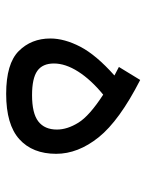

<svg xmlns="http://www.w3.org/2000/svg" viewBox="54 -530 477 626"><g transform="rotate(90 293.0 -216.5)"><path d="M285.6 2.4Q187 2.4 146 -38.6Q105 -79.6 105 -141.6Q105 -187.5 131.8 -239.3Q158.7 -291 225.6 -350.6Q212.4 -357.9 197.8 -365.2L240.2 -434.6Q373 -366.7 427 -299.3Q481 -231.9 481 -160.6Q481 -83.5 433.3 -40.5Q385.7 2.4 285.6 2.4ZM288.1 -314Q239.3 -273.9 212.9 -232.4Q186.5 -190.9 186.5 -153.3Q186.5 -116.2 210.7 -99.1Q234.9 -82 289.6 -82Q349.1 -82 375.5 -102.5Q401.9 -123 401.9 -163.1Q401.9 -196.8 379.6 -232.9Q357.4 -269 288.1 -314Z"/></g></svg>

Font: Cascadia Code NF SemiLight
Style: Regular
Weight: 350
Monospace: yes
Designer: Aaron Bell
Foundry: Saja Typeworks
Version: Version 2404.023; ttfautohint (v1.8.4)